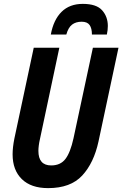

<svg xmlns="http://www.w3.org/2000/svg" viewBox="-20 -960 631 990"><path d="M228 10Q140 10 92.5 -36.5Q45 -83 45 -164Q45 -200 54 -245L154 -714H286L186 -243Q182 -226 180 -210Q178 -194 178 -182Q178 -107 244 -107Q292 -107 317.5 -140.5Q343 -174 359 -247L459 -714H591L488 -231Q464 -120 404 -55Q344 10 228 10ZM242 -782Q256 -858 297.5 -899Q339 -940 407 -940Q477 -940 506.5 -907Q536 -874 536 -826Q536 -805 531 -782H454Q454 -814 442 -831Q430 -848 401 -848Q371 -848 351.5 -833Q332 -818 322 -782Z"/></svg>

Font: Noto Sans Condensed
Style: Bold Italic
Weight: 700
Width: 3
Italic angle: -12°
Designer: Monotype Design Team
Foundry: Monotype Imaging Inc.
Version: Version 2.013; ttfautohint (v1.8.4.7-5d5b)